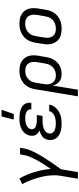

<svg xmlns="http://www.w3.org/2000/svg" viewBox="695 -1490 1010 2440"><g transform="rotate(-90 1200.0 -270.0)"><path d="M149 215 187 -12Q194 -55 192.5 -98Q191 -141 185 -182.5Q179 -224 168.5 -264Q158 -304 145 -343Q132 -382 116 -419.5Q100 -457 80 -492L152 -528Q178 -483 198 -435.5Q218 -388 233 -338Q248 -288 258.5 -236Q269 -184 273 -130Q292 -157 310 -184Q328 -211 345 -238.5Q362 -266 377.5 -294Q393 -322 407 -350.5Q421 -379 432.5 -408.5Q444 -438 449 -468L458 -520H542L533 -468Q528 -436 516 -405Q504 -374 489 -343.5Q474 -313 457.5 -284Q441 -255 423 -226Q405 -197 386.5 -168.5Q368 -140 348 -111.5Q328 -83 308.5 -55.5Q289 -28 269 0L233 215Z M851 8Q824 8 797.5 5Q771 2 746 -5.5Q721 -13 699.5 -27Q678 -41 663 -61.5Q648 -82 643 -108Q638 -134 643 -162Q646 -182 656 -202Q666 -222 683.5 -235.5Q701 -249 721 -258Q741 -267 761 -273Q744 -281 730 -292Q716 -303 706.5 -318.5Q697 -334 695 -353Q693 -372 697 -392Q700 -414 711.5 -436Q723 -458 741 -474Q759 -490 781 -501Q803 -512 825.5 -518Q848 -524 871 -526Q894 -528 916 -528Q941 -528 965 -525.5Q989 -523 1012 -516.5Q1035 -510 1056 -499Q1077 -488 1091 -470.5Q1105 -453 1111 -429.5Q1117 -406 1113 -381L1112 -377H1029V-379Q1032 -392 1028 -404.5Q1024 -417 1015 -426Q1006 -435 994.5 -440.5Q983 -446 970 -449Q957 -452 943.5 -453Q930 -454 917 -454Q903 -454 889.5 -453Q876 -452 862 -449Q848 -446 834.5 -441Q821 -436 809 -427.5Q797 -419 789 -406Q781 -393 779 -380Q776 -366 780 -353.5Q784 -341 793.5 -332.5Q803 -324 815.5 -319.5Q828 -315 841 -312Q854 -309 867.5 -308Q881 -307 895 -307H959L946 -234H882Q867 -234 851.5 -233Q836 -232 820 -228.5Q804 -225 788.5 -219.5Q773 -214 759.5 -205Q746 -196 736.5 -182Q727 -168 724 -152Q721 -137 726 -122.5Q731 -108 740.5 -98Q750 -88 763.5 -81.5Q777 -75 791.5 -71.5Q806 -68 821.5 -67Q837 -66 852 -66Q868 -66 883 -67Q898 -68 913.5 -71.5Q929 -75 944 -81Q959 -87 972 -97Q985 -107 995 -121Q1005 -135 1008 -150H1091Q1087 -126 1074.5 -102Q1062 -78 1042.5 -59Q1023 -40 1000 -26.5Q977 -13 952 -5.5Q927 2 901.5 5Q876 8 851 8ZM901 -600 940 -755H1025L971 -600Z M1196 215 1286 -330Q1291 -357 1300.5 -383.5Q1310 -410 1325.5 -433.5Q1341 -457 1364 -476Q1387 -495 1413 -507Q1439 -519 1466 -523.5Q1493 -528 1520 -528Q1551 -528 1581.5 -522Q1612 -516 1637 -501.5Q1662 -487 1680.5 -464Q1699 -441 1708 -412.5Q1717 -384 1717 -353Q1717 -322 1712 -290L1695 -190Q1691 -165 1683 -139.5Q1675 -114 1661 -91Q1647 -68 1627.5 -48.5Q1608 -29 1583.5 -16Q1559 -3 1533 2.5Q1507 8 1482 8Q1454 8 1429 1.5Q1404 -5 1384 -20.5Q1364 -36 1351 -58.5Q1338 -81 1333 -106L1280 215ZM1461 -65Q1479 -65 1497.5 -69Q1516 -73 1533 -81.5Q1550 -90 1564.5 -103.5Q1579 -117 1589 -133Q1599 -149 1604.5 -166.5Q1610 -184 1613 -202L1630 -302Q1633 -322 1633.5 -341Q1634 -360 1629.5 -378Q1625 -396 1615 -411Q1605 -426 1591 -436Q1577 -446 1558 -450Q1539 -454 1520 -454Q1502 -454 1483.5 -451Q1465 -448 1448 -439Q1431 -430 1416.5 -416.5Q1402 -403 1392 -387Q1382 -371 1376.5 -353.5Q1371 -336 1368 -318L1353 -227Q1350 -207 1349 -187Q1348 -167 1352 -148.5Q1356 -130 1365.5 -113.5Q1375 -97 1389.5 -86Q1404 -75 1422.5 -70Q1441 -65 1461 -65Z M2054 8Q2022 8 1992 2.5Q1962 -3 1936.5 -18Q1911 -33 1893 -56Q1875 -79 1866 -107.5Q1857 -136 1856.5 -167Q1856 -198 1862 -230L1878 -330Q1883 -357 1892.5 -384Q1902 -411 1919 -435Q1936 -459 1959.5 -477.5Q1983 -496 2010 -507.5Q2037 -519 2064.5 -523.5Q2092 -528 2119 -528Q2151 -528 2181 -522.5Q2211 -517 2236.5 -502Q2262 -487 2280.5 -464Q2299 -441 2307.5 -412.5Q2316 -384 2316.5 -353Q2317 -322 2312 -290L2295 -190Q2291 -163 2281.5 -136Q2272 -109 2255 -85Q2238 -61 2214.5 -42.5Q2191 -24 2164 -12.5Q2137 -1 2109 3.5Q2081 8 2054 8ZM2054 -65Q2073 -65 2092 -68.5Q2111 -72 2128.5 -80.5Q2146 -89 2161.5 -102Q2177 -115 2187.5 -131.5Q2198 -148 2204 -166Q2210 -184 2213 -202L2230 -302Q2233 -322 2233.5 -341Q2234 -360 2229.5 -378Q2225 -396 2215 -411.5Q2205 -427 2190.5 -437Q2176 -447 2157 -451Q2138 -455 2119 -455Q2100 -455 2081.5 -451.5Q2063 -448 2045 -439.5Q2027 -431 2012 -418Q1997 -405 1986 -388.5Q1975 -372 1969 -354Q1963 -336 1960 -318L1944 -218Q1940 -198 1939.5 -179Q1939 -160 1943.5 -142Q1948 -124 1958 -108.5Q1968 -93 1983 -83Q1998 -73 2016.5 -69Q2035 -65 2054 -65Z"/></g></svg>

Font: Iosevka Custom Oblique
Style: Regular
Weight: 400
Italic angle: -9°
Designer: Belleve Invis
Foundry: Belleve Invis
Version: Version 27.0.1